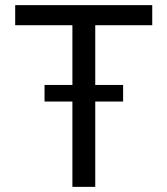

<svg xmlns="http://www.w3.org/2000/svg" viewBox="-20 -727 651 747"><path d="M39.1 -707H572.3V-628.9H350.6V-396.5H459V-332H350.6V0H261.7V-332H153.3V-396.5H261.7V-628.9H39.1Z"/></svg>

Font: WEMIX Pretendard
Style: Regular
Weight: 400
Designer: Base glyphs from Inter by Rasmus Andersson; Hangeul glyphs from Noto Sans CJK(Source Han Sans) by Jang Soo-young and Kan
Foundry: Kil Hyung-jin
Version: Version 1.000